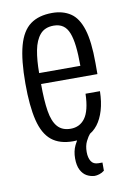

<svg xmlns="http://www.w3.org/2000/svg" viewBox="-82 -589 545 812"><g transform="rotate(-10 190.5 -183.0)"><path d="M194 12Q136 12 101.5 -16Q67 -44 52 -105Q37 -166 37 -263Q37 -364 53.5 -424.5Q70 -485 106 -511.5Q142 -538 200 -538Q246 -538 278.5 -516.5Q311 -495 327.5 -442.5Q344 -390 344 -298V-250H102Q102 -179 109.5 -133Q117 -87 137 -64.5Q157 -42 193 -42Q212 -42 227.5 -49.5Q243 -57 254.5 -72.5Q266 -88 272.5 -114Q279 -140 280 -177H342Q341 -131 330.5 -95.5Q320 -60 301.5 -36Q283 -12 256 0Q229 12 194 12ZM102 -297H279Q279 -346 275 -381Q271 -416 262 -439Q253 -462 237 -473Q221 -484 197 -484Q159 -484 138.5 -460Q118 -436 110 -394Q102 -352 102 -297ZM258 172Q240 171 224.5 162.5Q209 154 199 135Q189 116 189 85Q189 54 200.5 30Q212 6 226 -12H270V-8Q261 2 251.5 21Q242 40 242 67Q242 91 251.5 106.5Q261 122 283 122H300V157Q290 165 278.5 168.5Q267 172 258 172Z"/></g></svg>

Font: Archivo ExtraCondensed Light
Style: Regular
Weight: 300
Width: 2
Designer: Hector Gatti
Foundry: Omnibus-Type
Version: Version 2.001